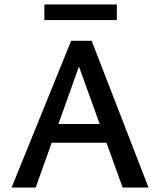

<svg xmlns="http://www.w3.org/2000/svg" viewBox="-20 -841 718 861"><path d="M530 0 313 -601H355L140 0H32L299 -658H391L646 0ZM150 -201 181 -285H469L514 -201ZM179 -751V-821H504V-751Z"/></svg>

Font: Ysabeau Infant SemiBold
Style: Regular
Weight: 600
Designer: Christian Thalmann (Catharsis Fonts)
Version: Version 2.002; featfreeze: ss01,ss02,lnum